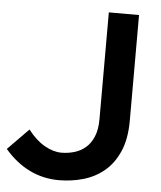

<svg xmlns="http://www.w3.org/2000/svg" viewBox="-56 -859 771 918"><g transform="rotate(5 329.5 -400.0)"><path d="M574 -303Q574 -216 548 -156Q522 -96 478.5 -59.5Q435 -23 378.5 -6.5Q322 10 260 10Q185 10 119.5 -22Q54 -54 0 -117L100 -219Q139 -169 181 -145.5Q223 -122 261 -122Q292 -122 322 -130.5Q352 -139 376 -159Q400 -179 414.5 -213Q429 -247 429 -298V-810H574Z"/></g></svg>

Font: TypoPRO Sinkin Sans
Style: 600 SemiBold
Weight: 600
Designer: Keith Bates
Foundry: K-Type
Version: Sinkin Sans (version 1.0)  by Keith Bates   •   © 2014   www